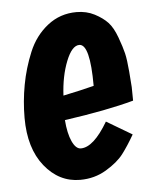

<svg xmlns="http://www.w3.org/2000/svg" viewBox="-43 -514 452 571"><g transform="rotate(-5 183.5 -228.0)"><path d="M351 -200Q271 -178 144 -160Q147 -120 158 -96Q169 -72 184 -72Q222 -72 265 -145L341 -100Q322 -67 304.5 -44Q287 -21 252 0Q217 21 174 21Q111 21 68 -32.5Q25 -86 25 -177Q25 -226 34 -275Q43 -324 62.5 -371Q82 -418 119.5 -447.5Q157 -477 206 -477Q236 -477 260 -464.5Q284 -452 298.5 -436.5Q313 -421 324 -391Q335 -361 339.5 -342Q344 -323 347 -287Q350 -251 350.5 -240.5Q351 -230 351 -200ZM206 -379Q184 -379 166.5 -335Q149 -291 146 -233Q199 -244 238 -254Q238 -379 206 -379Z"/></g></svg>

Font: Boogaloo
Style: Regular
Weight: 400
Designer: John Vargas Beltran
Foundry: John Vargas Beltran
Version: Version 1.001